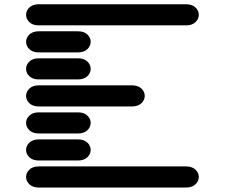

<svg xmlns="http://www.w3.org/2000/svg" viewBox="-20 -881 1040 888"><path d="M159.2 -13.7H840.8Q868.2 -13.7 883.8 -28.3Q899.4 -43 899.4 -62.5Q899.4 -82 883.8 -96.7Q868.2 -111.3 840.8 -111.3H159.2Q131.8 -111.3 116.2 -96.7Q100.6 -82 100.6 -62.5Q100.6 -43 116.2 -28.3Q131.8 -13.7 159.2 -13.7ZM159.2 -138.7H340.8Q368.2 -138.7 383.8 -153.3Q399.4 -168 399.4 -187.5Q399.4 -207 383.8 -221.7Q368.2 -236.3 340.8 -236.3H159.2Q131.8 -236.3 116.2 -221.7Q100.6 -207 100.6 -187.5Q100.6 -168 116.2 -153.3Q131.8 -138.7 159.2 -138.7ZM159.2 -263.7H340.8Q368.2 -263.7 383.8 -278.3Q399.4 -293 399.4 -312.5Q399.4 -332 383.8 -346.7Q368.2 -361.3 340.8 -361.3H159.2Q131.8 -361.3 116.2 -346.7Q100.6 -332 100.6 -312.5Q100.6 -293 116.2 -278.3Q131.8 -263.7 159.2 -263.7ZM159.2 -388.7H590.8Q618.2 -388.7 633.8 -403.3Q649.4 -418 649.4 -437.5Q649.4 -457 633.8 -471.7Q618.2 -486.3 590.8 -486.3H159.2Q131.8 -486.3 116.2 -471.7Q100.6 -457 100.6 -437.5Q100.6 -418 116.2 -403.3Q131.8 -388.7 159.2 -388.7ZM159.2 -513.7H340.8Q368.2 -513.7 383.8 -528.3Q399.4 -543 399.4 -562.5Q399.4 -582 383.8 -596.7Q368.2 -611.3 340.8 -611.3H159.2Q131.8 -611.3 116.2 -596.7Q100.6 -582 100.6 -562.5Q100.6 -543 116.2 -528.3Q131.8 -513.7 159.2 -513.7ZM159.2 -638.7H340.8Q368.2 -638.7 383.8 -653.3Q399.4 -668 399.4 -687.5Q399.4 -707 383.8 -721.7Q368.2 -736.3 340.8 -736.3H159.2Q131.8 -736.3 116.2 -721.7Q100.6 -707 100.6 -687.5Q100.6 -668 116.2 -653.3Q131.8 -638.7 159.2 -638.7ZM159.2 -763.7H840.8Q868.2 -763.7 883.8 -778.3Q899.4 -793 899.4 -812.5Q899.4 -832 883.8 -846.7Q868.2 -861.3 840.8 -861.3H159.2Q131.8 -861.3 116.2 -846.7Q100.6 -832 100.6 -812.5Q100.6 -793 116.2 -778.3Q131.8 -763.7 159.2 -763.7Z"/></svg>

Font: Sixtyfour
Style: Regular
Weight: 400
Designer: Jens Kutilek
Foundry: Jens Kutilek
Version: Version 2.001